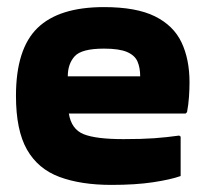

<svg xmlns="http://www.w3.org/2000/svg" viewBox="-20 -521 579 541"><path d="M489 -25Q461 -15 411.5 -7.5Q362 0 294 0Q208 0 147.5 -22.5Q87 -45 56 -99.5Q25 -154 25 -251Q25 -383 85.5 -442Q146 -501 273 -501Q364 -501 416.5 -475Q469 -449 491.5 -401.5Q514 -354 514 -289Q514 -270 512.5 -248Q511 -226 507 -205L503 -201H174Q181 -157 215.5 -143Q250 -129 328 -129Q380 -129 414.5 -131.5Q449 -134 485 -139L489 -136ZM375 -306Q375 -330 367.5 -347.5Q360 -365 338 -374.5Q316 -384 273 -384Q210 -384 190.5 -362.5Q171 -341 171 -306Z"/></svg>

Font: Bakbak One
Style: Regular
Weight: 400
Designer: Saumya Kishore and Sanchit Sawaria
Foundry: A Good Feeling
Version: Version 1.003; ttfautohint (v1.8.3)